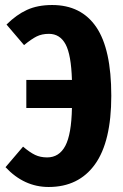

<svg xmlns="http://www.w3.org/2000/svg" viewBox="-20 -730 492 766"><path d="M424 -348Q424 -165 359 -74.5Q294 16 174 16Q76 16 2 -63L72 -145Q99 -122 120 -112Q141 -102 168 -102Q216 -102 240.5 -148Q265 -194 267 -299H85V-411H267Q264 -512 241.5 -553.5Q219 -595 175 -595Q147 -595 126 -584.5Q105 -574 76 -550L6 -632Q45 -671 87.5 -690.5Q130 -710 188 -710Q304 -710 364 -622Q424 -534 424 -348Z"/></svg>

Font: Fira Sans Extra Condensed
Style: Bold
Weight: 700
Width: 1
Designer: Carrois Corporate & Edenspiekermann AG
Foundry: Carrois Corporate GbR & Edenspiekermann AG
Version: Version 4.203